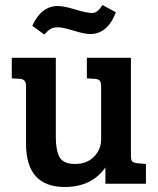

<svg xmlns="http://www.w3.org/2000/svg" viewBox="-20 -734 631 767"><path d="M563 -79V0H401V-65Q346 13 239 13Q84 13 84 -160V-391Q84 -418 59 -419L27 -421V-503H203V-186Q203 -133 218 -106Q233 -79 280 -79Q327 -79 355.5 -108Q384 -137 384 -178V-389Q384 -405 378.5 -411.5Q373 -418 359 -419L327 -421V-503H503V-111Q503 -95 508 -89.5Q513 -84 528 -82ZM157 -596 109 -631Q145 -710 211 -710Q235 -710 281 -696Q327 -682 348.5 -682Q370 -682 389 -714L443 -685Q410 -598 340 -598Q318 -598 274 -611.5Q230 -625 212.5 -625Q195 -625 184 -619.5Q173 -614 157 -596Z"/></svg>

Font: Bree Serif
Style: Regular
Weight: 400
Designer: Veronika Burian, Jos Scaglione
Foundry: TypeTogether
Version: Version 1.002